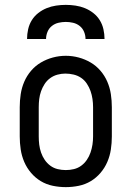

<svg xmlns="http://www.w3.org/2000/svg" viewBox="-20 -760 540 788"><path d="M250 8Q223 8 196.5 2.5Q170 -3 147.5 -16.5Q125 -30 107.5 -50.5Q90 -71 79.5 -95.5Q69 -120 65 -146.5Q61 -173 61 -200V-320Q61 -347 65 -373.5Q69 -400 79.5 -424.5Q90 -449 107.5 -469.5Q125 -490 148 -503.5Q171 -517 197 -524Q223 -531 250 -531Q277 -531 303 -524Q329 -517 352 -503.5Q375 -490 392.5 -469.5Q410 -449 420.5 -424.5Q431 -400 435 -373.5Q439 -347 439 -320V-200Q439 -173 435 -146.5Q431 -120 420.5 -95.5Q410 -71 392.5 -50.5Q375 -30 352.5 -16.5Q330 -3 303.5 2.5Q277 8 250 8ZM250 -62Q267 -62 283.5 -66Q300 -70 313.5 -80Q327 -90 336.5 -104Q346 -118 351.5 -134Q357 -150 359.5 -166.5Q362 -183 362 -200V-320Q362 -337 359.5 -354Q357 -371 351.5 -386.5Q346 -402 336.5 -416.5Q327 -431 313 -440.5Q299 -450 282 -454Q265 -458 248 -458Q232 -458 215.5 -453.5Q199 -449 185.5 -439Q172 -429 163 -415Q154 -401 148.5 -385.5Q143 -370 141 -353.5Q139 -337 139 -320V-200Q139 -183 141 -166.5Q143 -150 148.5 -134Q154 -118 163.5 -104Q173 -90 186.5 -80Q200 -70 216.5 -66Q233 -62 250 -62ZM91 -600Q91 -620 95.5 -640Q100 -660 110.5 -677Q121 -694 137 -706.5Q153 -719 171.5 -726.5Q190 -734 210 -737Q230 -740 250 -740Q270 -740 290 -737Q310 -734 328.5 -726.5Q347 -719 363 -706.5Q379 -694 389.5 -677Q400 -660 404.5 -640Q409 -620 409 -600H331Q331 -615 325 -629.5Q319 -644 307 -653.5Q295 -663 280 -666.5Q265 -670 250 -670Q235 -670 220 -666.5Q205 -663 193 -653.5Q181 -644 175 -629.5Q169 -615 169 -600Z"/></svg>

Font: Iosevka Slab
Style: Regular
Weight: 400
Monospace: yes
Designer: Belleve Invis
Foundry: Belleve Invis
Version: Version 11.2.4; ttfautohint (v1.8.3)